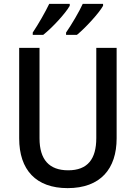

<svg xmlns="http://www.w3.org/2000/svg" viewBox="-20 -961 702 991"><path d="M512 -931V-941H407C389 -901 350 -835 321 -793V-781H377C420 -816 491 -893 512 -931ZM340 -931V-941H234C215 -901 178 -836 149 -793V-781H203C251 -819 318 -892 340 -931ZM582 -247V-714H477V-248C477 -141 433 -82 332 -82C234 -82 184 -137 184 -247V-714H79V-247C79 -84 166 10 329 10C499 10 582 -90 582 -247Z"/></svg>

Font: Noto Sans Myanmar UI SemiCondensed Medium
Style: Regular
Weight: 500
Width: 4
Designer: Monotype Design Team
Foundry: Monotype Imaging Inc.
Version: Version 2.103